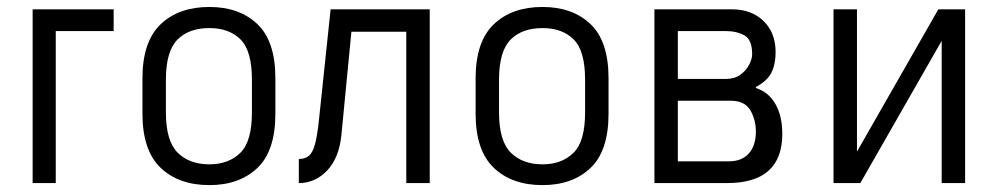

<svg xmlns="http://www.w3.org/2000/svg" viewBox="-20 -534 2910 560"><path d="M75.2 -506.8H311.5V-443.4H142.6V0H75.2Z M449.2 -43.9Q395.5 -94.7 395.5 -202.1V-305.7Q395.5 -413.1 449.2 -463.9Q502 -513.7 590.8 -513.7Q677.7 -513.7 730.5 -463.9Q783.2 -414.1 783.2 -305.7V-202.1Q783.2 -93.8 730.5 -43.9Q677.7 5.9 590.8 5.9Q502 5.9 449.2 -43.9ZM681.6 -88.9Q714.8 -122.1 714.8 -206.1V-301.8Q714.8 -385.7 681.6 -418.9Q648.4 -452.1 590.8 -452.1Q531.2 -452.1 498 -418.9Q463.9 -384.8 463.9 -301.8V-206.1Q463.9 -123 498 -88.9Q532.2 -54.7 590.8 -54.7Q647.5 -54.7 681.6 -88.9Z M944.3 -506.8H1233.4V0H1165V-441.4H1004.9L975.6 -138.7Q968.8 -73.2 934.1 -36.6Q899.4 0 851.6 0V-70.3Q869.1 -70.3 880.4 -79.1Q891.6 -87.9 898.4 -112.3Q905.3 -136.7 910.2 -183.6Z M1420.9 -43.9Q1367.2 -94.7 1367.2 -202.1V-305.7Q1367.2 -413.1 1420.9 -463.9Q1473.6 -513.7 1562.5 -513.7Q1649.4 -513.7 1702.1 -463.9Q1754.9 -414.1 1754.9 -305.7V-202.1Q1754.9 -93.8 1702.1 -43.9Q1649.4 5.9 1562.5 5.9Q1473.6 5.9 1420.9 -43.9ZM1653.3 -88.9Q1686.5 -122.1 1686.5 -206.1V-301.8Q1686.5 -385.7 1653.3 -418.9Q1620.1 -452.1 1562.5 -452.1Q1502.9 -452.1 1469.7 -418.9Q1435.5 -384.8 1435.5 -301.8V-206.1Q1435.5 -123 1469.7 -88.9Q1503.9 -54.7 1562.5 -54.7Q1619.1 -54.7 1653.3 -88.9Z M1888.7 0V-506.8H2114.3Q2171.9 -506.8 2207 -472.7Q2242.2 -438.5 2242.2 -381.8Q2242.2 -346.7 2230 -322.3Q2217.8 -297.9 2184.6 -280.3V-277.3Q2221.7 -265.6 2241.7 -230.5Q2261.7 -195.3 2261.7 -143.6Q2261.7 0 2100.6 0ZM1957 -63.5H2106.4Q2143.6 -63.5 2164.1 -86.4Q2184.6 -109.4 2184.6 -150.4Q2184.6 -184.6 2168.5 -212.4Q2152.3 -240.2 2111.3 -240.2H1957ZM1957 -303.7H2096.7Q2122.1 -303.7 2139.2 -315.9Q2156.2 -328.1 2165 -345.2Q2173.8 -362.3 2173.8 -376Q2173.8 -418 2151.4 -430.7Q2128.9 -443.4 2096.7 -443.4H1957Z M2411.1 -506.8H2479.5V-91.8L2716.8 -506.8H2794.9V0H2726.6V-415L2489.3 0H2411.1Z"/></svg>

Font: DINish
Style: Regular
Weight: 400
Designer: Bert Driehuis
Foundry: Playbeing
Version: Version 3.008; git-95204e4c-release